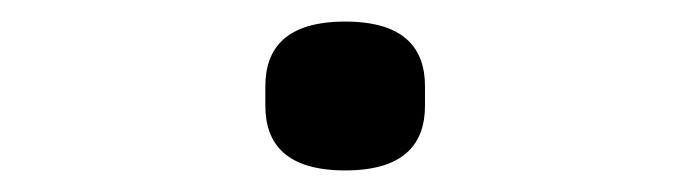

<svg xmlns="http://www.w3.org/2000/svg" viewBox="-20 -393 640 178"><path d="M300 -235C355 -235 374 -260 374 -295V-313C374 -348 355 -373 300 -373C245 -373 226 -348 226 -313V-295C226 -260 245 -235 300 -235Z"/></svg>

Font: IBM Mono
Style: Regular
Weight: 400
Monospace: yes
Designer: Mike Abbink, Paul van der Laan, Pieter van Rosmalen
Foundry: Bold Monday
Version: Version 2.3